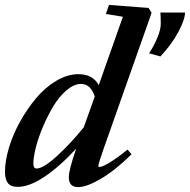

<svg xmlns="http://www.w3.org/2000/svg" viewBox="-30 -745 769 777"><path d="M42 11.2Q13.2 11.2 1.7 -4.4Q-9.8 -20 -9.8 -49.8Q-9.8 -92.8 5.9 -146Q21.5 -199.2 50.3 -251.2Q79.1 -303.2 115.5 -346.9Q151.9 -390.6 197.3 -417.7Q242.7 -444.8 287.6 -444.8Q345.7 -444.8 369.6 -400.4L467.3 -677.2L398.4 -688.5L411.1 -725.1L571.3 -712.9L583.5 -692.9L388.7 -141.1Q368.2 -83 368.2 -73.2Q368.2 -69.3 372.6 -69.3Q378.4 -69.3 390.9 -74.7Q403.3 -80.1 429 -96.9Q454.6 -113.8 486.3 -139.6L502.4 -120.6Q435.5 -55.2 378.2 -21.5Q320.8 12.2 286.6 12.2Q248.5 12.2 248.5 -27.3Q248.5 -57.6 277.3 -140.1L279.3 -144.5Q211.4 -70.8 150.1 -29.8Q88.9 11.2 42 11.2ZM619.1 -516.6 573.2 -529.3Q593.8 -560.5 607.2 -593.3Q620.6 -626 620.6 -649.4Q620.6 -672.9 619.1 -694.3H718.8Q718.8 -667 692.1 -616.5Q665.5 -565.9 619.1 -516.6ZM105 -82.5Q105 -63 117.7 -63Q145 -63 200 -113Q254.9 -163.1 309.1 -230L353.5 -354.5Q336.9 -405.3 297.9 -405.3Q269.5 -405.3 239.7 -380.1Q210 -355 186.5 -316.2Q163.1 -277.3 144.3 -233.2Q125.5 -189 115.2 -148.7Q105 -108.4 105 -82.5Z"/></svg>

Font: Elstob
Style: Bold Italic
Weight: 700
Italic angle: -20°
Designer: Peter S. Baker
Version: Version 1.015